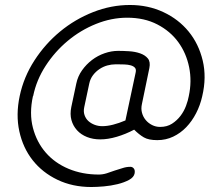

<svg xmlns="http://www.w3.org/2000/svg" viewBox="-20 -753 841 770"><path d="M318 -324Q314 -306 319 -291.5Q324 -277 334.5 -267.5Q345 -258 359.5 -252.5Q374 -247 390 -247Q410 -247 433.5 -253Q457 -259 483 -270L524 -462Q527 -475 521 -481.5Q515 -488 504 -491Q493 -494 479.5 -494.5Q466 -495 454 -495H443Q427 -495 410.5 -490.5Q394 -486 379 -476Q364 -466 353 -451.5Q342 -437 338 -418ZM112 -367Q97 -298 112 -240.5Q127 -183 163.5 -141Q200 -99 255 -76Q310 -53 376 -53Q392 -53 408 -58L440 -69L472 -79Q487 -84 503 -84Q511 -84 516.5 -77.5Q522 -71 520 -58Q517 -42 497.5 -31.5Q478 -21 451.5 -14.5Q425 -8 396.5 -5.5Q368 -3 346 -3Q271 -3 210.5 -32Q150 -61 111 -110.5Q72 -160 57.5 -226.5Q43 -293 59 -368Q75 -444 118 -510.5Q161 -577 221 -626.5Q281 -676 353.5 -704.5Q426 -733 501 -733Q574 -733 635 -704.5Q696 -676 736.5 -626.5Q777 -577 793 -510Q809 -443 791 -367Q783 -331 766.5 -299Q750 -267 727 -243Q704 -219 674.5 -205Q645 -191 611 -191Q576 -191 557 -202Q538 -213 518 -233Q484 -215 448.5 -204.5Q413 -194 382 -194Q353 -194 329 -203.5Q305 -213 289 -230.5Q273 -248 266.5 -271.5Q260 -295 266 -324L286 -418Q292 -447 309 -471Q326 -495 349 -512.5Q372 -530 399.5 -539.5Q427 -549 454 -549Q474 -549 498 -547.5Q522 -546 542 -539Q562 -532 573 -518.5Q584 -505 579 -480L549 -335Q545 -317 549.5 -300.5Q554 -284 564.5 -271.5Q575 -259 590 -251.5Q605 -244 622 -244Q650 -244 670 -257Q690 -270 704 -288.5Q718 -307 726 -328.5Q734 -350 737 -367Q750 -427 738.5 -483.5Q727 -540 695 -584Q663 -628 611 -655Q559 -682 490 -682Q427 -682 365 -657Q303 -632 251.5 -589Q200 -546 163 -489Q126 -432 113 -368Z"/></svg>

Font: VDS
Style: Thin Italic
Weight: 100
Width: 0
Designer: artmaker
Foundry: artmaker
Version: Version 1.000 2012 initial release